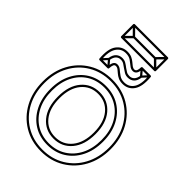

<svg xmlns="http://www.w3.org/2000/svg" viewBox="-313 -1218 1365 1365"><g transform="rotate(45 370.0 -535.5)"><path d="M370 -60Q296 -60 240 -95.5Q184 -131 152.5 -194Q121 -257 121 -341Q121 -341 121 -341Q121 -341 121 -341Q121 -425 152.5 -488Q184 -551 240 -585.5Q296 -620 370 -620Q370 -620 370 -620Q370 -620 370 -620Q444 -620 500 -585Q556 -550 587.5 -487.5Q619 -425 619 -341Q619 -341 619 -341Q619 -341 619 -341Q619 -257 587.5 -194Q556 -131 500 -95.5Q444 -60 370 -60Q370 -60 370 -60Q370 -60 370 -60ZM370 -44Q370 -44 370 -44Q370 -44 370 -44Q448 -44 507.5 -81Q567 -118 601 -185Q635 -252 635 -341Q635 -341 635 -341Q635 -341 635 -341Q635 -430 601 -496Q567 -562 507.5 -599Q448 -636 370 -636Q370 -636 370 -636Q370 -636 370 -636Q292 -636 232.5 -599.5Q173 -563 139 -496.5Q105 -430 105 -341Q105 -341 105 -341Q105 -341 105 -341Q105 -252 139 -185Q173 -118 232.5 -81Q292 -44 370 -44ZM370 -123Q292 -123 244.5 -181.5Q197 -240 197 -341Q197 -442 244.5 -499.5Q292 -557 370 -557Q448 -557 495.5 -499.5Q543 -442 543 -341Q543 -240 495.5 -181.5Q448 -123 370 -123ZM370 4Q275 4 201.5 -40.5Q128 -85 86.5 -163Q45 -241 45 -341Q45 -441 86.5 -518.5Q128 -596 201.5 -640Q275 -684 370 -684Q465 -684 538.5 -640Q612 -596 653.5 -518.5Q695 -441 695 -341Q695 -241 653.5 -163Q612 -85 538.5 -40.5Q465 4 370 4ZM370 -107Q454 -107 506.5 -169.5Q559 -232 559 -341Q559 -449 506.5 -511Q454 -573 370 -573Q286 -573 233.5 -511.5Q181 -450 181 -341Q181 -232 233.5 -169.5Q286 -107 370 -107ZM370 20Q469 20 546 -26.5Q623 -73 667 -154.5Q711 -236 711 -341Q711 -446 667 -527Q623 -608 546 -654Q469 -700 370 -700Q271 -700 194 -654Q117 -608 73 -527Q29 -446 29 -341Q29 -236 73 -154.5Q117 -73 194 -26.5Q271 20 370 20ZM241 -788 257 -786Q262 -815 276 -829Q290 -843 312 -843Q312 -843 312 -843Q312 -843 312 -843Q330 -843 344 -834Q358 -825 370 -816Q370 -816 370 -816Q370 -816 370 -816Q385 -805 400.5 -796Q416 -787 436 -787Q436 -787 436 -787Q436 -787 436 -787Q465 -787 483.5 -804.5Q502 -822 507 -858L491 -860Q487 -832 473 -817.5Q459 -803 436 -803Q436 -803 436 -803Q436 -803 436 -803Q419 -803 405.5 -811Q392 -819 380 -828Q380 -828 380 -828Q380 -828 380 -828Q365 -840 349 -849.5Q333 -859 312 -859Q312 -859 312 -859Q312 -859 312 -859Q285 -859 266 -842Q247 -825 241 -788ZM282 -736 294 -746 255 -792Q253 -795 249 -795Q245 -795 243 -792L201 -746L213 -736L255 -782Q257 -784 249 -784.5Q241 -785 243 -782ZM466 -910 454 -900 493 -854Q495 -851 499 -851Q503 -851 505 -854L547 -900L535 -910L493 -864Q491 -862 499 -861.5Q507 -861 505 -864ZM452 -905Q452 -885 446.5 -873Q441 -861 429 -861Q416 -861 405 -869.5Q394 -878 381 -889Q368 -900 350 -908.5Q332 -917 305 -917Q253 -917 222 -874.5Q191 -832 199 -740Q199 -737 201.5 -735Q204 -733 207 -733H288Q291 -733 293.5 -735Q296 -737 296 -741Q297 -763 302 -774.5Q307 -786 319 -786Q332 -786 343 -777.5Q354 -769 367 -757.5Q380 -746 398 -737.5Q416 -729 442 -729Q496 -729 526.5 -772Q557 -815 549 -906Q549 -909 546.5 -911Q544 -913 541 -913H460Q457 -913 454.5 -910.5Q452 -908 452 -905ZM468 -905 460 -897H541L533 -904Q540 -823 515 -784Q490 -745 442 -745Q413 -745 393 -759Q373 -773 356 -787.5Q339 -802 319 -802Q301 -802 291 -787.5Q281 -773 280 -741L288 -749H207L215 -742Q208 -823 233.5 -862Q259 -901 305 -901Q336 -901 356 -887Q376 -873 392.5 -859Q409 -845 429 -845Q447 -845 457.5 -860Q468 -875 468 -905ZM210 -1089 198 -1077 258 -1016Q260 -1014 260 -1022Q260 -1030 258 -1028L198 -968L210 -956L270 -1016Q272 -1018 272 -1021.5Q272 -1025 270 -1028ZM264 -1030V-1014H477V-1030ZM531 -956 543 -968 483 -1028Q481 -1030 481 -1022Q481 -1014 483 -1016L543 -1077L531 -1089L471 -1028Q469 -1025 469 -1021.5Q469 -1018 471 -1016ZM204 -954H537Q540 -954 542.5 -956.5Q545 -959 545 -962V-1083Q545 -1086 542.5 -1088.5Q540 -1091 537 -1091H204Q201 -1091 198.5 -1088.5Q196 -1086 196 -1083V-962Q196 -959 198.5 -956.5Q201 -954 204 -954ZM204 -970 212 -962V-1083L204 -1075H537L529 -1083V-962L537 -970Z"/></g></svg>

Font: Tilt Prism
Style: Regular
Weight: 400
Version: Version 1.000